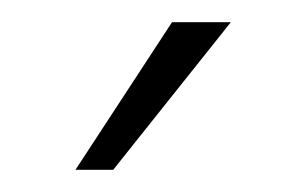

<svg xmlns="http://www.w3.org/2000/svg" viewBox="-20 -635 275 173"><path d="M188 -615 82 -482H48L135 -615Z"/></svg>

Font: Josefin Sans Thin Light
Style: Regular
Weight: 300
Version: Version 2.000